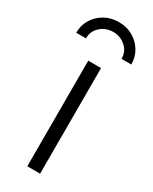

<svg xmlns="http://www.w3.org/2000/svg" viewBox="-226 -802 675 849"><g transform="rotate(30 111.5 -377.5)"><path d="M79.1 0V-539.1H144.5V0ZM111.8 -754.9Q152.3 -754.9 183.8 -736.8Q215.3 -718.8 233.9 -688.2Q252.4 -657.7 252.4 -619.6H202.6Q202.6 -656.7 175.8 -680.7Q148.9 -704.6 111.8 -704.6Q74.7 -704.6 47.9 -680.7Q21 -656.7 21 -619.6H-28.8Q-28.8 -657.7 -10.3 -688.2Q8.3 -718.8 40 -736.8Q71.8 -754.9 111.8 -754.9Z"/></g></svg>

Font: Inter 18pt Light
Style: Regular
Weight: 300
Designer: Rasmus Andersson
Foundry: rsms
Version: Version 4.001;git-66647c0bb